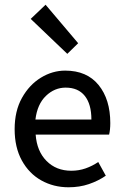

<svg xmlns="http://www.w3.org/2000/svg" viewBox="-20 -782 522 813"><path d="M270 11Q207 11 155 -18Q103 -47 72.5 -102.5Q42 -158 42 -235Q42 -312 73 -367.5Q104 -423 153 -453Q202 -483 256 -483Q348 -483 397.5 -422Q447 -361 447 -261Q447 -232 442 -212H131Q136 -142 177 -100.5Q218 -59 282 -59Q314 -59 342.5 -69Q371 -79 396 -96L428 -38Q396 -16 356.5 -2.5Q317 11 270 11ZM130 -276H367Q367 -341 339 -376Q311 -411 258 -411Q211 -411 174.5 -376Q138 -341 130 -276ZM265 -554 110 -702 173 -762 311 -599Z"/></svg>

Font: Narnoor
Style: Regular
Weight: 400
Designer: S. Sridhar Murthy
Foundry: SIL International
Version: Version 3.000